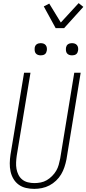

<svg xmlns="http://www.w3.org/2000/svg" viewBox="-20 -1200 553 1228"><path d="M199 8Q172 8 146 2Q120 -4 99.5 -19Q79 -34 66 -56Q53 -78 47.5 -103.5Q42 -129 42.5 -156Q43 -183 47 -210L134 -735H175L87 -204Q84 -183 83 -161.5Q82 -140 85.5 -120Q89 -100 98 -82Q107 -64 122.5 -51.5Q138 -39 158.5 -34Q179 -29 200 -29Q220 -29 240.5 -33Q261 -37 279 -47.5Q297 -58 313 -74Q329 -90 339.5 -108Q350 -126 355.5 -146Q361 -166 365 -186L455 -735H496L405 -180Q400 -155 392 -131Q384 -107 371 -85Q358 -63 338.5 -44.5Q319 -26 296 -14Q273 -2 248 3Q223 8 199 8ZM441 -846Q431 -846 422.5 -849Q414 -852 408.5 -859Q403 -866 402 -875.5Q401 -885 402 -895Q403 -901 406 -907Q409 -913 415 -917Q421 -921 427.5 -922.5Q434 -924 440 -924Q450 -924 458.5 -921Q467 -918 472.5 -911Q478 -904 479.5 -894.5Q481 -885 479 -875Q478 -869 475 -863Q472 -857 466.5 -853Q461 -849 454 -847.5Q447 -846 441 -846ZM241 -846Q231 -846 222.5 -849Q214 -852 208.5 -859Q203 -866 202 -875.5Q201 -885 202 -895Q203 -901 206 -907Q209 -913 215 -917Q221 -921 227.5 -922.5Q234 -924 240 -924Q250 -924 258.5 -921Q267 -918 272.5 -911Q278 -904 279.5 -894.5Q281 -885 279 -875Q278 -869 275 -863Q272 -857 266.5 -853Q261 -849 254 -847.5Q247 -846 241 -846ZM336 -1020 260 -1159 295 -1177 369 -1056 483 -1180 513 -1156 390 -1020Z"/></svg>

Font: Iosevka SS18 Extralight
Style: Italic
Weight: 200
Italic angle: -9°
Monospace: yes
Designer: Belleve Invis
Foundry: Belleve Invis
Version: Version 25.1.1; ttfautohint (v1.8.4)